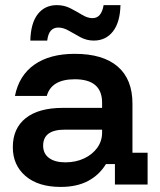

<svg xmlns="http://www.w3.org/2000/svg" viewBox="-20 -720 624 749"><path d="M216.7 9.2Q129.2 9.2 79.6 -33.3Q30 -75.8 30 -145.8Q30 -219.2 80.4 -259.2Q130.8 -299.2 225.8 -299.2H378.3V-319.2Q378.3 -410.8 271.7 -410.8Q180.8 -410.8 162.5 -345.8H38.3Q54.2 -425.8 114.2 -467.9Q174.2 -510 271.7 -510Q381.7 -510 439.2 -460.4Q496.7 -410.8 496.7 -315.8V-124.2H555.8V0H428.3V-80H393.3Q367.5 -37.5 323.8 -14.2Q280 9.2 216.7 9.2ZM235 -86.7Q275.8 -86.7 308.3 -102.1Q340.8 -117.5 359.6 -143.8Q378.3 -170 378.3 -202.5V-214.2H232.5Q148.3 -214.2 148.3 -151.7Q148.3 -120.8 171.2 -103.8Q194.2 -86.7 235 -86.7ZM98.3 -561.7Q100 -630 127.5 -665Q155 -700 201.7 -700Q230.8 -700 255 -687.5Q279.2 -675 300.4 -662.1Q321.7 -649.2 340.8 -649.2Q375.8 -649.2 384.2 -700H450Q448.3 -632.5 420.4 -597.1Q392.5 -561.7 345.8 -561.7Q318.3 -561.7 294.2 -574.6Q270 -587.5 248.8 -600Q227.5 -612.5 207.5 -612.5Q189.2 -612.5 178.3 -600.4Q167.5 -588.3 164.2 -561.7Z"/></svg>

Font: Funnel Display Light SemiBold
Style: Regular
Weight: 600
Version: Version 1.000